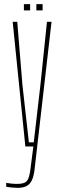

<svg xmlns="http://www.w3.org/2000/svg" viewBox="-20 -705 297 924"><path d="M65.5 199Q54.5 199 37.2 197.5Q20 196 10 194V175Q20.5 177 34.2 178.5Q48 180 63.5 180Q99 180 110.2 165Q121.5 150 126.5 109L140.5 0H102L41 -600H63L88 -296L119 -20H142.5L174.5 -296L206 -600H228L146.5 109Q143 141 134.2 160.8Q125.5 180.5 109 189.8Q92.5 199 65.5 199ZM155 -655V-685H185V-655ZM95 -655V-685H125V-655Z"/></svg>

Font: Big Shoulders Display SC Thin
Style: Regular
Weight: 100
Designer: Patric King
Foundry: XO Type Co
Version: Version 2.002